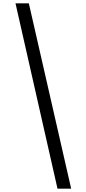

<svg xmlns="http://www.w3.org/2000/svg" viewBox="-20 -906 519 1152"><path d="M153 -886 407 226H325L73 -886Z"/></svg>

Font: Noto Sans Kannada UI SemiCondensed
Style: Regular
Weight: 400
Width: 4
Designer: Jelle Bosma - Monotype Design Team
Foundry: Monotype Imaging Inc.
Version: Version 2.005; ttfautohint (v1.8.4.7-5d5b)